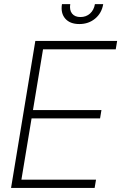

<svg xmlns="http://www.w3.org/2000/svg" viewBox="-20 -930 600 950"><path d="M34.7 0 154.8 -727.5H559.6L552.7 -686H192.9L143.1 -385.3H481.9L475.1 -344.2H136.2L85.9 -41H455.1L448.2 0ZM372.6 -811Q326.2 -811 302.7 -838.1Q279.3 -865.2 286.6 -909.7H327.6Q322.8 -880.4 336.4 -863Q350.1 -845.7 377.9 -845.7Q406.2 -845.7 425.5 -863Q444.8 -880.4 449.7 -909.7H490.7Q483.4 -865.2 450.9 -838.1Q418.5 -811 372.6 -811Z"/></svg>

Font: Inter Display Extra Light
Style: Italic
Weight: 200
Italic angle: -9.39999°
Designer: Rasmus Andersson
Foundry: rsms
Version: Version 4.000;git-4fc901f